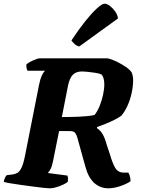

<svg xmlns="http://www.w3.org/2000/svg" viewBox="-31 -1020 772 1040"><path d="M238 0Q231 0 206 -2.5Q181 -5 148 -9.5Q115 -14 81.5 -18.5Q48 -23 22.5 -27.5Q-3 -32 -11 -35Q-9 -46 -4 -56.5Q1 -67 5 -71L37 -75Q51 -77 63 -83.5Q75 -90 85.5 -111.5Q96 -133 105 -179L180 -558Q186 -590 195.5 -610.5Q205 -631 214 -637H118Q115 -642 113 -651Q111 -660 112 -671Q119 -678 133.5 -685.5Q148 -693 162.5 -698.5Q177 -704 182 -704H552Q575 -699 601.5 -686Q628 -673 650.5 -657.5Q673 -642 682 -628Q690 -610 690 -585Q690 -552 682 -515.5Q674 -479 659.5 -447Q645 -415 626 -393Q611 -382 588 -370.5Q565 -359 540 -349Q515 -339 495 -332L494 -326Q514 -313 526 -291.5Q538 -270 548 -233L566 -179Q578 -137 593 -111Q608 -85 640 -85H664Q669 -78 672.5 -65Q676 -52 676 -38Q652 -22 618 -11Q584 0 556 0Q512 0 479.5 -29Q447 -58 431 -119L388 -274Q384 -289 376.5 -299.5Q369 -310 348 -310H289L257 -151Q252 -123 244 -106.5Q236 -90 228 -83L334 -69Q336 -64 337 -56Q338 -48 336 -35Q320 -22 289.5 -11Q259 0 238 0ZM304 -386Q352 -386 399.5 -388Q447 -390 481 -397Q497 -417 508.5 -445.5Q520 -474 527 -505.5Q534 -537 534 -563Q534 -597 520 -616Q508 -622 486 -625.5Q464 -629 443.5 -631Q423 -633 414 -633Q380 -633 363 -614.5Q346 -596 338 -559ZM398 -768Q383 -772 372 -782.5Q361 -793 356 -801Q394 -859 430 -904Q466 -949 494 -974.5Q522 -1000 535 -1000Q549 -1000 565 -987.5Q581 -975 593.5 -957Q606 -939 608 -920Z"/></svg>

Font: Texturina Black
Style: Italic
Weight: 900
Italic angle: -11°
Designer: Guillermo Torres Carreño
Foundry: Omnibus-Type
Version: Version 1.002; ttfautohint (v1.8.3)